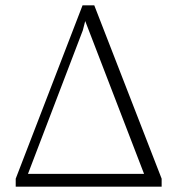

<svg xmlns="http://www.w3.org/2000/svg" viewBox="-20 -701 672 721"><path d="M39 0V-30L290 -681H334L587 -30V0ZM291 -587 85 -48H521L300 -622Z"/></svg>

Font: Source Serif 4 SmText Light
Style: Regular
Weight: 300
Designer: Frank Grießhammer
Foundry: Adobe
Version: Version 4.005;hotconv 1.1.0;makeotfexe 2.6.0